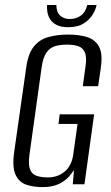

<svg xmlns="http://www.w3.org/2000/svg" viewBox="-20 -737 443 768"><path d="M149.7 11.4Q113.8 11.4 85 1.7Q56.3 -8 42.3 -38Q28.3 -68 36.6 -128.2L84.9 -467.3Q92.6 -523 115.4 -551Q138.2 -579.1 173.6 -588.9Q209.1 -598.7 252.8 -598.7Q296.6 -598.7 328.8 -588.6Q361 -578.4 376.1 -550.3Q391.2 -522.3 383.5 -467.3L372.6 -392.2H311.2L321.6 -468Q327.9 -507.8 319.5 -527.1Q311.1 -546.4 292.4 -552.5Q273.6 -558.5 247.4 -558.5Q221.5 -558.5 200.6 -552.5Q179.8 -546.4 166 -527.1Q152.2 -507.8 146.6 -468L97.8 -117.8Q92.5 -78.3 100.4 -58.9Q108.3 -39.4 127.5 -33.4Q146.8 -27.3 172 -27.3Q210.5 -27.3 238.5 -50.5Q266.5 -73.8 272.8 -117.8L290.2 -241.2H213.9L218.8 -279.7H356.5L317.8 0H271.1L276 -56.5Q271 -50.1 266 -43.3Q261 -36.6 256.7 -31.6Q239.6 -12.3 213.9 -0.4Q188.2 11.4 149.7 11.4ZM253.3 -628.2Q224.7 -628.2 207 -637Q189.3 -645.9 180.8 -659.7Q172.2 -673.5 169.6 -688.8Q167.1 -704.1 168.3 -716.9H205.5Q205.3 -689 220.2 -675Q235 -661 258.9 -661Q284.4 -661 303.2 -674.5Q322.1 -688 328.9 -716.9H366.4Q362.4 -696.9 349.1 -676.3Q335.8 -655.7 312.5 -641.9Q289.3 -628.2 253.3 -628.2Z"/></svg>

Font: Alumni Sans SC Thin
Style: Italic
Weight: 100
Italic angle: -8°
Designer: Robert E. Leuschke
Foundry: Robert E. Leuschke
Version: Version 1.016